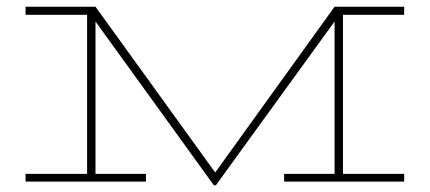

<svg xmlns="http://www.w3.org/2000/svg" viewBox="-20 -540 1278 571"><path d="M1182 -496H1000V-23H1182V0H825V-23H975V-476L622 11H616L264 -476V-23H414V0H56V-23H239V-496H56V-520H264L620 -27L975 -520H1182Z"/></svg>

Font: Padyakke Expanded One
Style: Regular
Weight: 400
Designer: James Puckett
Foundry: Dunwich Type Founders
Version: Version 1.500; ttfautohint (v1.8.4.7-5d5b)